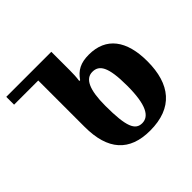

<svg xmlns="http://www.w3.org/2000/svg" viewBox="-174 -906 1112 1112"><g transform="rotate(-45 382.0 -350.0)"><path d="M462 14C649 14 735 -95 735 -282C735 -452 663 -549 522 -549C455 -549 415 -528 382 -480H375C379 -508 380 -534 380 -562V-714H11V-650H209V-270C209 -80 294 14 462 14ZM460 -49C404 -49 380 -99 380 -271C380 -405 410 -464 466 -464C521 -464 552 -422 552 -264C552 -109 517 -49 460 -49Z"/></g></svg>

Font: Noto Serif Georgian SemiCondensed ExtraBold
Style: Regular
Weight: 800
Width: 4
Designer: Monotype Design Team, Akaki Razmadze
Foundry: Google LLC
Version: Version 2.003